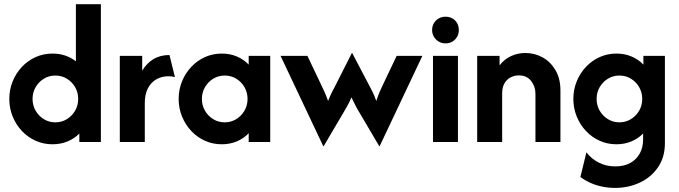

<svg xmlns="http://www.w3.org/2000/svg" viewBox="-20 -687 3283 929"><path d="M234 11.1Q190.5 11.1 152.5 -5.9Q114.6 -22.9 86.1 -53.1Q57.6 -83.3 41.3 -123.3Q25 -163.2 25 -208.3Q25 -253.5 41.3 -293.4Q57.6 -333.3 86.1 -363.5Q114.6 -393.8 152.5 -410.8Q190.5 -427.8 234 -427.8Q267.4 -427.8 295.8 -418.1Q324.3 -408.3 347.2 -390.3V-666.7H468.1V0H363.9V-41Q340.3 -16.7 306.9 -2.8Q273.6 11.1 234 11.1ZM247.8 -95.1Q278.5 -95.1 303.6 -110.5Q328.7 -125.9 343.5 -151.5Q358.3 -177.1 358.3 -208.3Q358.3 -239.6 343.5 -265.2Q328.7 -290.8 303.7 -306.2Q278.7 -321.5 248 -321.5Q217.4 -321.5 192.3 -306.2Q167.2 -290.8 152.3 -265.2Q137.5 -239.6 137.5 -208.3Q137.5 -177.1 152.3 -151.5Q167.1 -125.9 192.1 -110.5Q217.1 -95.1 247.8 -95.1Z M559.7 0V-416.7H668.1V-345.1Q689.6 -381.2 722.6 -401Q755.6 -420.8 800 -420.8L826.4 -313.9Q819.4 -316 811.8 -317Q804.2 -318.1 796.5 -318.1Q761.8 -318.1 735.8 -302.8Q709.7 -287.5 695.1 -258.7Q680.6 -229.9 680.6 -188.2V0Z M1052.8 11.1Q1009.5 11.1 971.7 -5.9Q934 -22.9 905.6 -53.1Q877.1 -83.3 860.8 -123.3Q844.4 -163.2 844.4 -208.3Q844.4 -253.5 860.8 -293.4Q877.1 -333.3 905.6 -363.5Q934 -393.8 971.7 -410.8Q1009.5 -427.8 1052.8 -427.8Q1093.1 -427.8 1126.4 -413.5Q1159.7 -399.3 1183.3 -374.3V-416.7H1287.5V0H1183.3V-42.4Q1159.7 -17.4 1126.4 -3.1Q1093.1 11.1 1052.8 11.1ZM1067.2 -95.1Q1097.9 -95.1 1123 -110.5Q1148.1 -125.9 1162.9 -151.5Q1177.8 -177.1 1177.8 -208.3Q1177.8 -239.6 1163 -265.2Q1148.2 -290.8 1123.2 -306.2Q1098.1 -321.5 1067.5 -321.5Q1036.8 -321.5 1011.7 -306.2Q986.6 -290.8 971.8 -265.2Q956.9 -239.6 956.9 -208.3Q956.9 -177.1 971.7 -151.5Q986.5 -125.9 1011.6 -110.5Q1036.6 -95.1 1067.2 -95.1Z M1544.4 20.8 1337.5 -416.7H1467.4L1531.2 -282.6Q1539.6 -265.3 1549 -244.8Q1558.3 -224.3 1567.4 -198.6Q1577.1 -222.9 1586.5 -241.3Q1595.8 -259.7 1604.9 -277.1L1682.6 -430.6H1684L1764.6 -277.1Q1772.9 -261.8 1782.3 -243.1Q1791.7 -224.3 1800.7 -198.6Q1809.7 -226.4 1818.4 -245.8Q1827.1 -265.3 1835.4 -282.6L1899.3 -416.7H2023.6L1816.7 20.8H1815.3L1720.8 -139.6Q1709.7 -157.6 1700 -176.4Q1690.3 -195.1 1680.6 -216Q1671.5 -195.1 1661.5 -176.4Q1651.4 -157.6 1640.3 -139.6L1545.8 20.8Z M2075 0V-416.7H2195.8V0ZM2135.4 -477.1Q2117.4 -477.1 2102.8 -485.8Q2088.2 -494.4 2079.5 -509.2Q2070.8 -523.9 2070.8 -541.7Q2070.8 -560.4 2079.5 -575Q2088.2 -589.6 2102.9 -597.9Q2117.6 -606.2 2135.4 -606.2Q2154.2 -606.2 2168.8 -597.9Q2183.3 -589.6 2191.7 -575.1Q2200 -560.7 2200 -541.7Q2200 -523.6 2191.7 -509Q2183.3 -494.4 2168.9 -485.8Q2154.4 -477.1 2135.4 -477.1Z M2288.9 0V-416.7H2397.2V-370.8Q2419.4 -400 2452.1 -415.3Q2484.7 -430.6 2522.2 -430.6Q2566.7 -430.6 2605.2 -409.4Q2643.8 -388.2 2667.7 -347.6Q2691.7 -306.9 2691.7 -249.3V0H2570.8V-233.3Q2570.8 -268.1 2550 -295.1Q2529.2 -322.2 2490.3 -322.2Q2469.4 -322.2 2451 -312.8Q2432.6 -303.5 2421.2 -284.4Q2409.7 -265.3 2409.7 -234.7V0Z M2956.9 222.2Q2924.3 222.2 2893.8 216Q2863.2 209.7 2836.5 197.6Q2809.7 185.4 2788.2 169.4L2817.4 50Q2839.6 79.9 2875.7 99Q2911.8 118.1 2956.9 118.1Q3000 118.1 3029.9 101.4Q3059.7 84.7 3075.7 55.5Q3091.7 26.3 3091.7 -11.8V-41Q3068.1 -16.7 3035.1 -2.8Q3002.1 11.1 2962.5 11.1Q2919.2 11.1 2881.5 -5.9Q2843.8 -22.9 2815.3 -53.1Q2786.8 -83.3 2770.5 -123.3Q2754.2 -163.2 2754.2 -208.3Q2754.2 -253.5 2770.5 -293.4Q2786.8 -333.3 2815.3 -363.5Q2843.8 -393.8 2881.5 -410.8Q2919.2 -427.8 2962.5 -427.8Q3002.8 -427.8 3036.1 -413.5Q3069.4 -399.3 3093.1 -374.3V-416.7H3197.2V5.6Q3197.2 73.6 3163.9 122.2Q3130.6 170.8 3075.7 196.5Q3020.8 222.2 2956.9 222.2ZM2977 -95.1Q3007.6 -95.1 3032.7 -110.5Q3057.8 -125.9 3072.7 -151.5Q3087.5 -177.1 3087.5 -208.3Q3087.5 -239.6 3072.7 -265.2Q3057.9 -290.8 3032.9 -306.2Q3007.9 -321.5 2977.2 -321.5Q2946.5 -321.5 2921.4 -306.2Q2896.3 -290.8 2881.5 -265.2Q2866.7 -239.6 2866.7 -208.3Q2866.7 -177.1 2881.5 -151.5Q2896.3 -125.9 2921.3 -110.5Q2946.3 -95.1 2977 -95.1Z"/></svg>

Font: Afacad Flux
Style: Regular
Weight: 400
Designer: Kristian Moeller
Foundry: Dicotype
Version: Version 1.100